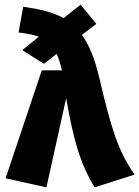

<svg xmlns="http://www.w3.org/2000/svg" viewBox="-20 -789 600 827"><path d="M408 -452C389 -535 364 -595 333 -639L395 -686L327 -769L254 -711C207 -737 150 -750 80 -760L60 -649C96 -645 124 -639 147 -631L145 -629L76 -573L169 -514L224 -557C233 -538 240 -514 247 -486H160L4 -21L180 18L265 -366C297 -183 325 -87 387 18L560 -37C489 -136 458 -240 408 -452Z"/></svg>

Font: Fira Sans ExtraBold
Style: Regular
Weight: 800
Designer: bBox Type GmbH & Carrois Corporate GbR & Edenspiekermann AG
Foundry: bBox Type GmbH & Carrois Corporate GbR & Edenspiekermann AG
Version: Version 4.300;PS 004.300;hotconv 1.0.88;makeotf.lib2.5.64775